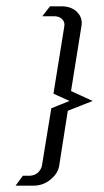

<svg xmlns="http://www.w3.org/2000/svg" viewBox="-20 -489 327 603"><path d="M28.8 94.2 51.8 63H70.8Q86.9 63 98.1 54.2Q109.4 43.5 111.8 30.8L141.1 -148.9L198.2 -171.9L147.9 -194.8L182.1 -407.2Q184.1 -420.4 174.3 -429.7Q165.5 -438 149.9 -438H112.8L137.2 -469.2H172.9Q204.1 -469.2 222.2 -451.2Q236.8 -436.5 236.8 -416Q236.8 -413.1 235.8 -407.2L203.1 -203.1L271 -171.9L192.9 -141.1L166 30.8Q162.1 56.2 138.2 75.2Q115.2 94.2 84 94.2Z"/></svg>

Font: Hhenum
Style: Italic
Weight: 400
Designer: T. Christopher White
Version: Version 1.0